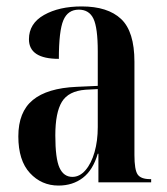

<svg xmlns="http://www.w3.org/2000/svg" viewBox="-20 -567 518 597"><path d="M162 10Q109 10 73 -29Q37 -68 37 -143Q37 -219 82 -256Q127 -293 218 -297L284 -300V-407Q284 -481 270.5 -509Q257 -537 225 -537Q191 -537 177 -504Q163 -471 163 -384Q70 -384 70 -445Q70 -494 117 -520.5Q164 -547 234 -547Q315 -547 356.5 -508Q398 -469 398 -375V-85Q398 -39 408 -24.5Q418 -10 447 -10H450V0H286V-89H284Q269 -38 237.5 -14Q206 10 162 10ZM205 -17Q228 -17 246 -38Q264 -59 274 -94Q284 -129 284 -172V-290L246 -288Q193 -284 172.5 -250.5Q152 -217 152 -146Q152 -74 165 -45.5Q178 -17 205 -17Z"/></svg>

Font: Noto Serif Display ExtraCondensed SemiBold
Style: Regular
Weight: 600
Width: 2
Designer: Monotype Design Team
Foundry: Monotype Imaging Inc.
Version: Version 2.009